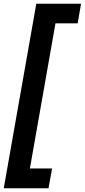

<svg xmlns="http://www.w3.org/2000/svg" viewBox="-26 -830 451 1021"><path d="M-6 171 167 -810H405L387 -706H269L133 66H251L232 171Z"/></svg>

Font: DeepMind Sans
Style: Bold Italic
Weight: 700
Italic angle: -10°
Designer: Jonny Pinhorn / Modifications: Colophon Foundry
Foundry: Colophon Foundry
Version: Version 1.002; ttfautohint (v1.8.2)